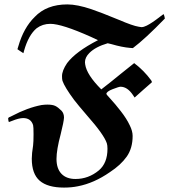

<svg xmlns="http://www.w3.org/2000/svg" viewBox="-20 -704 767 870"><path d="M20 -151 18 -158Q17 -165 17 -167Q17 -169 18.5 -170.5Q20 -172 22 -173Q24 -174 28 -175.5Q32 -177 35 -179Q105 -216 168 -228Q182 -230 195 -230Q218 -230 230.5 -224Q243 -218 259 -202Q270 -190 270 -171Q269 -152 255 -96Q236 -25 236 16Q236 60 258.5 83.5Q281 107 322 107Q381 107 428 68Q467 35 467 -30Q467 -46 464 -55Q451 -94 375 -180Q332 -230 316 -251Q273 -309 263 -338Q261 -345 261 -359Q261 -384 284 -418Q323 -470 424 -522Q410 -529 392 -537Q260 -596 208 -596Q173 -596 146 -576Q109 -545 89 -474Q86 -465 86 -463Q80 -467 72 -472L59 -481L63 -494Q87 -578 137 -627Q191 -684 285 -684Q330 -684 395 -662Q434 -649 519 -614Q582 -587 608 -583Q618 -581 621 -581Q631 -581 645 -588Q669 -600 706 -629L721 -640Q722 -640 725 -630L727 -620Q638 -528 582 -486L569 -487Q533 -490 485 -504L468 -508Q413 -492 385 -464Q365 -444 365 -422Q365 -420 365.5 -417Q366 -414 366 -412Q373 -365 439 -299L453 -310Q473 -325 528 -370L588 -418Q632 -385 665 -340Q669 -334 668 -331Q667 -331 628 -296L590 -262L582 -274Q557 -311 526 -311Q519 -311 490.5 -300Q462 -289 462 -278Q462 -276 481.5 -255Q501 -234 527.5 -200Q554 -166 568 -136Q581 -110 581 -88Q581 -32 554 6Q527 44 478 76Q406 126 333 140Q304 146 270 146Q196 146 160 115Q124 84 124 15Q124 -8 130 -45Q132 -61 132 -96Q132 -130 130 -137Q120 -169 85 -169Q66 -169 34 -156Q22 -151 20 -151Z"/></svg>

Font: KaTeX_Fraktur
Style: Bold
Weight: 700
Version: Version 1.1; ttfautohint (v1.3)